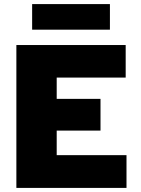

<svg xmlns="http://www.w3.org/2000/svg" viewBox="-20 -918 690 938"><path d="M60 0V-698H594V-539H257V-435H471V-280H257V-160H598V0ZM137 -773V-898H517V-773Z"/></svg>

Font: Azeret Mono Thin ExtraBold
Style: Regular
Weight: 800
Version: Version 1.002